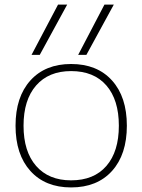

<svg xmlns="http://www.w3.org/2000/svg" viewBox="-20 -810 623 840"><path d="M358 -570H322L437 -790H478ZM154 -570H118L234 -790H274ZM291 10Q178 10 113 -62Q48 -134 48 -260Q48 -386 113 -458Q178 -530 291 -530Q405 -530 470 -458Q535 -386 535 -260Q535 -134 470 -62Q405 10 291 10ZM291 -21Q391 -21 445.5 -84Q500 -147 500 -260Q500 -373 445.5 -436Q391 -499 291 -499Q193 -499 138 -436Q83 -373 83 -260Q83 -147 138 -84Q193 -21 291 -21Z"/></svg>

Font: M PLUS 1 ExtraLight
Style: Regular
Weight: 250
Version: Version 1.001